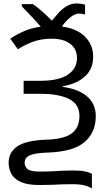

<svg xmlns="http://www.w3.org/2000/svg" viewBox="-20 -873 627 1107"><path d="M419.9 -853Q437 -853 449.5 -850.6Q461.9 -848.1 470.2 -846.2V-789.1Q463.9 -791 454.3 -793Q444.8 -794.9 436 -794.9Q413.1 -794.9 386.5 -773.9Q359.9 -752.9 336.9 -720.2Q424.8 -708 470.9 -660.9Q517.1 -613.8 517.1 -546.9Q517.1 -474.1 468.5 -431.2Q419.9 -388.2 341.8 -376V-372.1Q432.1 -359.9 482.2 -316.9Q532.2 -273.9 532.2 -203.1Q532.2 -108.9 467 -53.5Q401.9 2 252.9 6.8Q198.2 8.8 170.2 16.4Q142.1 23.9 132.1 36.4Q122.1 48.8 122.1 65.9Q122.1 87.9 139.6 102.1Q157.2 116.2 206.1 116.2Q250 116.2 281 114.5Q312 112.8 340.6 111.3Q369.1 109.9 401.9 109.9Q445.8 109.9 470.9 115.5Q496.1 121.1 509.8 128.9V213.9Q500 206.1 473.4 197.5Q446.8 189 397 189Q365.2 189 339.1 189.9Q313 190.9 283 192.4Q252.9 193.8 208 193.8Q139.2 193.8 100.6 176.5Q62 159.2 45.9 129.6Q29.8 100.1 29.8 64.9Q29.8 4.9 80.3 -29.5Q130.9 -64 251 -67.9Q349.1 -70.8 393.6 -104Q438 -137.2 438 -204.1Q438 -272.9 377.9 -302.5Q317.9 -332 217.8 -332H116.2V-407.2H213.9Q318.8 -407.2 371.3 -442.6Q423.8 -478 423.8 -538.1Q423.8 -591.8 384 -620.8Q344.2 -649.9 279.8 -649.9Q219.2 -649.9 172.1 -633.1Q125 -616.2 83 -588.9L39.1 -649.9Q76.2 -674.8 119.1 -693.4Q162.1 -711.9 214.8 -719.2Q189.9 -749 158.4 -781.5Q127 -814 106 -835.9V-849.1H169.9Q193.8 -833 223.9 -806.4Q253.9 -779.8 278.8 -753.9Q297.9 -776.9 318.8 -800Q339.8 -823.2 365.5 -838.1Q391.1 -853 419.9 -853Z"/></svg>

Font: Kurinto Seri
Style: Regular
Weight: 400
Designer: Kurinto was developed by Clint Goss from a range of fonts that are compatible with the SIL Open Font License Version 1.1
Foundry: Clinton F. Goss
Version: Version 2.196; July 25, 2020